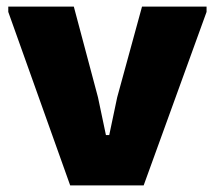

<svg xmlns="http://www.w3.org/2000/svg" viewBox="-20 -560 648 580"><path d="M5 -524V-540H203L276 -266L300 -152H310L334 -266L409 -540H604V-524L414 0H192Z"/></svg>

Font: Encode Sans Narrow
Style: ExtraBold
Weight: 800
Designer: Pablo Impallari, Andres Torresi
Foundry: Pablo Impallari, Andres Torresi
Version: Version 1.000; ttfautohint (v1.00) -l 8 -r 50 -G 200 -x 14 -